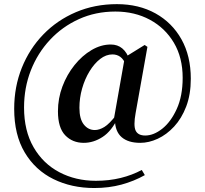

<svg xmlns="http://www.w3.org/2000/svg" viewBox="-20 -755 1010 946"><path d="M392.6 -51.2Q337.1 -51.2 301.3 -88.4Q265.5 -125.7 265.5 -206.7Q265.5 -270.2 287.5 -328.8Q309.6 -387.5 347.1 -434.2Q384.6 -480.9 431 -508.3Q477.5 -535.7 525.7 -535.7Q559.4 -535.7 582.5 -516.4Q605.7 -497.1 618.9 -458.5L601.1 -433.7Q589.5 -462.8 572.8 -474.8Q556.2 -486.9 534.1 -486.9Q502.4 -486.9 473.6 -464.5Q444.7 -442.1 421.4 -404.1Q398.1 -366.1 384.7 -319.3Q371.3 -272.6 371.3 -223.9Q371.3 -168.7 393 -141.5Q414.6 -114.3 447.2 -114.3Q469.4 -114.3 494.2 -129.4Q519 -144.5 553.4 -189.3L563.9 -176.5H561.9Q530.7 -109.8 485.9 -80.5Q441.1 -51.2 392.6 -51.2ZM670.9 -51.2Q611.7 -51.2 579.4 -79.1Q547.1 -107.1 546.2 -164.3L541.3 -169.5L594.9 -472.8L692.8 -533.4L706.4 -524.1L648.3 -198.5Q636.8 -135.5 648.4 -111.4Q660 -87.3 695.6 -87.3Q736.9 -87.3 779.3 -120.7Q821.7 -154.2 850.8 -218Q880 -281.8 880 -371.8Q880 -471.3 836.7 -544.4Q793.4 -617.4 718.5 -657.7Q643.6 -698.1 548.3 -698.1Q451 -698.1 368.8 -660.8Q286.7 -623.6 226 -558.4Q165.2 -493.1 131.8 -407.8Q98.5 -322.5 98.5 -225.3Q98.5 -110.6 145.4 -29.6Q192.2 51.4 272.6 93.6Q352.9 135.8 452.3 135.8Q517.6 135.8 574.5 121.8Q631.4 107.8 678.5 82.4L693.6 107.8Q640.8 137.6 578.7 154.5Q516.5 171.4 444.5 171.4Q332.8 171.4 243.3 127.4Q153.8 83.4 101.9 -3.7Q49.9 -90.7 49.9 -219Q49.9 -327.1 87.5 -420.9Q125.1 -514.7 193.3 -585.2Q261.5 -655.6 354.1 -695.1Q446.7 -734.6 556 -734.6Q664.1 -734.6 746.1 -689Q828 -643.4 874.1 -561.2Q920.1 -478.9 920.1 -367.3Q920.1 -289.4 897.5 -230.3Q874.9 -171.3 837.9 -131.4Q801 -91.6 757.3 -71.4Q713.6 -51.2 670.9 -51.2Z"/></svg>

Font: Noto Serif JP
Style: Regular
Weight: 200
Designer: Ryoko NISHIZUKA 西塚涼子 (kana & ideographs); Frank Grießhammer (Latin, Greek & Cyrillic); Wenlong ZHANG 张文龙 (bopomofo); San
Foundry: Adobe
Version: Version 2.001;hotconv 1.1.0;makeotfexe 2.6.0